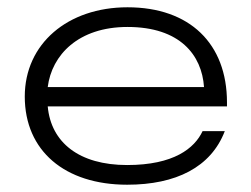

<svg xmlns="http://www.w3.org/2000/svg" viewBox="-20 -495 689 527"><path d="M111 -256C122 -344 195 -421 330 -421C474 -421 534 -344 540 -256ZM329 12C463 12 559 -36 597 -135H536C514 -88 457 -42 329 -42C197 -42 120 -104 111 -203H603V-214C603 -375 501 -475 330 -475C166 -475 48 -375 48 -230C48 -81 158 12 329 12Z"/></svg>

Font: Stint Ultra Expanded
Style: Regular
Weight: 400
Width: 7
Designer: Astigmatic (AOETI)
Foundry: Astigmatic (AOETI)
Version: Version 1.000